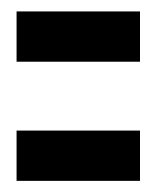

<svg xmlns="http://www.w3.org/2000/svg" viewBox="-20 -411 276 336"><path d="M9 -303H225V-391H9ZM9 -94.5H225V-182.5H9Z"/></svg>

Font: Anybody ExtraCondensed
Style: Bold
Weight: 700
Width: 2
Version: Version 1.113;gftools[0.9.25]